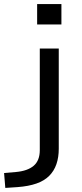

<svg xmlns="http://www.w3.org/2000/svg" viewBox="-95 -728 404 941"><path d="M87 -608V-708H206V-608ZM-69 193 -75 120 -17 115Q40 110 70 84.5Q100 59 100 8V-490H193V1Q193 43 181.5 76.5Q170 110 146 134Q122 158 83.5 171.5Q45 185 -9 189Z"/></svg>

Font: Nunito Sans 10pt Expanded
Style: Regular
Weight: 400
Width: 7
Designer: Vernon Adams
Foundry: Vernon Adams
Version: Version 3.101;gftools[0.9.27]